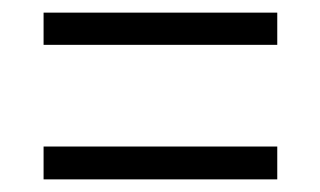

<svg xmlns="http://www.w3.org/2000/svg" viewBox="-20 -447 507 304"><path d="M419 -427V-376H49V-427ZM419 -215V-163H49V-215Z"/></svg>

Font: Georama Light
Style: Regular
Weight: 300
Designer: Jean-Baptiste Levee
Foundry: Production Type
Version: Version 1.000